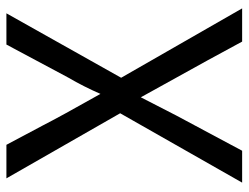

<svg xmlns="http://www.w3.org/2000/svg" viewBox="-106 -644 757 584"><g transform="rotate(-90 272.0 -352.5)"><path d="M538 6H437L380 -99L266 -305H269L212 -194L105 6H8L219 -365L21 -711H123L181 -602Q209 -547 279 -423H277Q301 -478 327 -522L428 -711H523L327 -362Z"/></g></svg>

Font: LXGW 975 Gothic SC
Style: Regular
Weight: 400
Version: Version 2.01;February 25, 2021